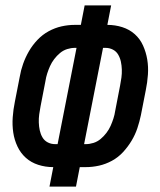

<svg xmlns="http://www.w3.org/2000/svg" viewBox="-20 -690 590 710"><path d="M163 0 177 -72Q148 -72 121.5 -80.5Q95 -89 75.5 -106.5Q56 -124 44.5 -148.5Q33 -173 29 -200Q25 -227 27 -256Q29 -285 35 -314L53 -406Q57 -430 65.5 -454Q74 -478 87 -500.5Q100 -523 118.5 -542.5Q137 -562 160 -574.5Q183 -587 207.5 -592.5Q232 -598 257 -598H279L293 -670H391L377 -598Q406 -598 432.5 -589.5Q459 -581 478.5 -563.5Q498 -546 509 -521.5Q520 -497 524.5 -470Q529 -443 527 -414Q525 -385 519 -356L501 -264Q496 -240 488 -216Q480 -192 466.5 -169.5Q453 -147 435 -127.5Q417 -108 394 -95.5Q371 -83 346.5 -77.5Q322 -72 297 -72H275L261 0ZM291 -157H297Q311 -157 325.5 -161.5Q340 -166 352 -176Q364 -186 373.5 -198.5Q383 -211 389 -224.5Q395 -238 399.5 -252Q404 -266 406 -280L424 -373Q427 -388 429 -403Q431 -418 430.5 -433Q430 -448 427 -462Q424 -476 417 -488Q410 -500 397.5 -506.5Q385 -513 370 -513H361ZM193 -157 263 -513H257Q243 -513 228.5 -508.5Q214 -504 202 -494Q190 -484 180.5 -471.5Q171 -459 165 -445.5Q159 -432 154.5 -418Q150 -404 148 -390L130 -297Q127 -282 125 -267Q123 -252 123.5 -237Q124 -222 127 -208Q130 -194 137 -182Q144 -170 156.5 -163.5Q169 -157 184 -157Z"/></svg>

Font: Lode Dark
Style: Bold Italic
Weight: 700
Italic angle: -11°
Monospace: yes
Designer: Belleve Invis
Foundry: Belleve Invis
Version: Version 29.2.0; ttfautohint (v1.8.3)